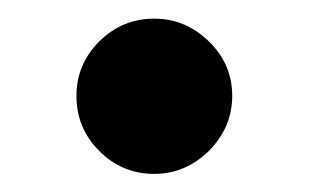

<svg xmlns="http://www.w3.org/2000/svg" viewBox="-20 -573 338 210"><path d="M148.8 -382.8Q113.6 -382.8 88.6 -407.8Q63.6 -432.9 63.6 -468Q63.6 -502.8 88.6 -527.7Q113.6 -552.6 148.8 -552.6Q182.9 -552.6 208.5 -527.7Q234 -502.8 234 -468Q234 -444.6 222.1 -425.2Q210.2 -405.9 191.1 -394.4Q171.9 -382.8 148.8 -382.8Z"/></svg>

Font: InterMG
Style: Bold
Weight: 700
Designer: Rasmus Andersson
Foundry: rsms
Version: Version 3.019;December 26, 2023;FontCreator 15.0.0.2955 64-b